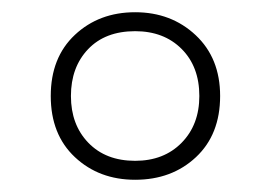

<svg xmlns="http://www.w3.org/2000/svg" viewBox="-20 -744 443 314"><path d="M201 -450Q142 -450 102.5 -487Q63 -524 63 -587Q63 -650 102.5 -687Q142 -724 201 -724Q260 -724 300 -686.5Q340 -649 340 -587Q340 -524 300.5 -487Q261 -450 201 -450ZM201 -481Q248 -481 277 -510.5Q306 -540 306 -587Q306 -635 277 -664Q248 -693 201 -693Q152 -693 124 -663.5Q96 -634 96 -587Q96 -540 124.5 -510.5Q153 -481 201 -481Z"/></svg>

Font: Noto Sans Hebrew SemiCondensed ExtraLight
Style: Regular
Weight: 200
Width: 4
Designer: Monotype Design Team
Foundry: Monotype Imaging Inc.
Version: Version 2.004; ttfautohint (v1.8.4.7-5d5b)